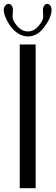

<svg xmlns="http://www.w3.org/2000/svg" viewBox="-61 -982 290 1002"><path d="M84.8 -791.9Q58.2 -791.9 33.7 -807.5Q9.3 -823 -6.7 -845.4Q-22.7 -867.9 -32 -891Q-41.3 -914.2 -41.3 -930.8Q-41.3 -943.8 -33.6 -952.9Q-25.8 -961.9 -16.3 -961.9Q-7.2 -961.9 -0.3 -952.9Q6.6 -943.8 6.6 -930.8Q6.6 -926.5 5.5 -913.5Q4.5 -900.4 4.5 -895.4Q4.5 -874.4 28.7 -846.2Q52.9 -817.9 84.8 -817.9Q116.2 -817.9 140.4 -846.5Q164.6 -875.1 164.6 -895.4Q164.6 -900.4 163.8 -913.5Q163 -926.5 163 -930.8Q163 -943.8 169.7 -952.9Q176.3 -961.9 185.9 -961.9Q194.9 -961.9 201.6 -952.9Q208.2 -943.8 208.2 -930.8Q208.2 -892.5 171.3 -842.2Q134.3 -791.9 84.8 -791.9ZM125 -750V0H42V-750Z"/></svg>

Font: okolaks
Style: Regular
Weight: 500
Version: Version 000.6.0